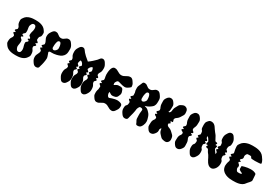

<svg xmlns="http://www.w3.org/2000/svg" viewBox="54 -1680 3807 2639"><g transform="rotate(30 1958.0 -360.5)"><path d="M176.3 -118.6C176.3 -145.2 184.6 -166.3 184.6 -193.2C184.6 -199.8 184.1 -206.7 182.9 -214.2C179.6 -235 152.1 -238.3 152.1 -259.2C152.1 -271.3 176.3 -267 176.3 -279C176.3 -291.2 152.1 -286.8 152.1 -298.8C152.1 -319.8 179.6 -322 182.9 -342.8C184.1 -350.3 184.6 -357.2 184.6 -363.8C184.6 -390.7 176.3 -411.8 176.3 -438.4C176.3 -445.7 188.4 -496.9 220.1 -496.9C248.9 -496.9 258.8 -477.1 258.8 -445.2C258.8 -407.8 241.8 -384.6 241.8 -348.2C241.8 -344.7 242 -341.1 242.3 -337.3C244.5 -318.7 270.9 -317.5 270.9 -298.8C270.9 -286.8 246.7 -291.2 246.7 -279C246.7 -267 270.9 -271.3 270.9 -259.2C270.9 -239.5 243.4 -238.3 241.2 -219.7C240.9 -216 240.7 -212.5 240.7 -209.2C240.7 -174 258.8 -151.1 258.8 -116.1C258.8 -84 249.2 -61.1 220.1 -60.1C219.8 -60.1 219.5 -60.1 219.1 -60.1C188.2 -60.1 176.3 -111.4 176.3 -118.6ZM27.4 -444.8C27.4 -366.3 59.5 -381.3 59.5 -336C59.5 -317.9 31.5 -315.7 31.5 -297C31.5 -286 53.5 -290 53.5 -279C53.5 -268 31.5 -272 31.5 -261C31.5 -242.3 59.5 -240.1 59.5 -222C59.5 -221.6 59.5 -221.3 59.5 -221C58.5 -177 27.4 -191.1 27.4 -113.2C27.4 -87.9 32.8 -84.1 47.5 -62C85.5 -5 161.6 0 211.5 0C262.3 0 337.5 -5 375.5 -62C390.2 -84.1 395.6 -87.9 395.6 -113.2C395.6 -191.1 364.5 -177 363.5 -221C363.5 -221.3 363.5 -221.6 363.5 -222C363.5 -240.1 391.5 -242.3 391.5 -261C391.5 -272 369.5 -268 369.5 -279C369.5 -290 391.5 -286 391.5 -297C391.5 -316 363.5 -318 363.5 -337C364.5 -414.2 395.6 -368.7 395.6 -444.8C395.6 -470.1 390.2 -472.9 375.5 -495C337.5 -552 262.3 -558 211.5 -558C161.6 -558 85.5 -552 47.5 -495C32.8 -472.9 27.4 -470.1 27.4 -444.8Z M1097 -722ZM631 -323C614.3 -323 604.4 -339.4 604.4 -349.5C604.4 -352.4 604.6 -354.7 604.6 -356C604.6 -380.5 605 -359.7 605 -383.9C605 -390.5 605.6 -397.4 607 -405C612.2 -432 615.2 -465 643 -467C643.6 -467 644.2 -467.1 644.8 -467.1C668.4 -467.1 676.1 -429.4 679 -405C679.7 -399.7 680 -394.8 680 -390.1C680 -381.3 680.2 -375.9 680.2 -372.1C680.2 -361.2 678.4 -364.3 664.5 -341.9C662.9 -339.2 646 -323 631 -323ZM607.9 -184.6C606.1 -205.8 583 -257.8 583 -261.9C583 -272.4 594.5 -279 605 -279C611.3 -279 617.2 -279 622.8 -279C650.8 -279 671.2 -279.7 702 -288C741.2 -299 768.2 -306 795.2 -337C819.2 -365 820.8 -395.9 820.8 -426.7C820.8 -430.4 820.8 -434.2 821 -438C821.1 -440.3 821.1 -442.6 821.1 -444.8C821.1 -470.1 815.7 -487.9 801 -510C784.2 -535 771.2 -557 741 -558C739.9 -558 738.7 -558.1 737.6 -558.1C689.1 -558.1 687.8 -516 637 -516C587.1 -516 585 -558.1 536.4 -558.1C535.3 -558.1 534.1 -558 533 -558C503.2 -557 489.2 -535 473 -510C458.3 -487.9 452.9 -470.1 452.9 -444.8C452.9 -442.6 452.9 -440.3 453 -438C454.2 -397 484.2 -378 485 -337C485 -336.9 485 -336.9 485 -336.8C485 -318 459.2 -315.9 457 -297C456.2 -286 479.2 -290 479 -279C479.2 -268 456.2 -272 457 -261C459.2 -242.1 485 -240 485 -221.2C485 -221.1 485 -221.1 485 -221C484.2 -180 454.2 -161 453 -120C452.9 -117.7 452.9 -115.4 452.9 -113.2C452.9 -87.9 458.3 -70.1 473 -48C489.2 -23 503.2 -1 533 0C534.1 0 535.3 0.1 536.4 0.1C585 0.1 579 -34 585 -49C592.8 -68.5 608.2 -136.5 608.2 -175.4C608.2 -178.7 608.1 -181.8 607.9 -184.6Z M1220 -510C1199.3 -489 1158.8 -449 1118.3 -422C1068.8 -461 1039.1 -490 1022 -510C1002.7 -532.5 995 -558 965.3 -558C932 -558 921.2 -537 905 -510C891.5 -488 887 -470 887 -445C887 -366.4 915.8 -381.3 915.8 -336C915.8 -317.9 890.6 -315.7 890.6 -297C890.6 -286 910.4 -290 910.4 -279C910.4 -268 890.6 -272 890.6 -261C890.6 -242.3 915.8 -240.1 915.8 -222C915.8 -176.7 887 -191.6 887 -113C887 -88 891.5 -70 905 -48C920.3 -23 930.2 0 960.8 0C990.5 0 1005.8 -21 1022 -48C1035.5 -70 1040 -88 1040 -113C1040 -191.6 1011.2 -176.7 1011.2 -222C1011.2 -240.1 1036.4 -242.3 1036.4 -261C1036.4 -272 1016.6 -268 1016.6 -279C1016.6 -290 1036.4 -286 1036.4 -297C1036.4 -316 1011.2 -318 1011.2 -337C1011.2 -362 1014.8 -354 1019.3 -374C1021 -382.2 1023.8 -385.7 1027.4 -385.7C1041.4 -385.7 1066.1 -364 1073.3 -337C1073.6 -335.7 1073.8 -334.5 1073.8 -333.4C1073.8 -318.5 1048.1 -314.7 1048.1 -297C1048.1 -286 1067.9 -290 1067.9 -279C1067.9 -268 1048.1 -272 1048.1 -261C1048.1 -242.3 1073.3 -240.1 1073.3 -222C1073.3 -176.7 1044.5 -191.6 1044.5 -113C1044.5 -88 1049 -70 1062.5 -48C1077.8 -23 1087.7 0 1118.3 0C1148 0 1163.3 -21 1179.5 -48C1193 -70 1197.5 -88 1197.5 -113C1197.5 -191.6 1168.7 -176.7 1168.7 -222C1168.7 -240.1 1193.9 -242.3 1193.9 -261C1193.9 -272 1174.1 -268 1174.1 -279C1174.1 -290 1193.9 -286 1193.9 -297C1193.9 -314.7 1168.2 -318.5 1168.2 -333.4C1168.2 -334.5 1168.4 -335.7 1168.7 -337C1175.9 -364.2 1200.3 -386.2 1214.4 -386.2C1214.4 -386.2 1220.9 -382.9 1222.7 -375C1227.2 -355 1230.8 -363 1230.8 -337C1230.8 -318 1205.6 -316 1205.6 -297C1205.6 -286 1225.4 -290 1225.4 -279C1225.4 -268 1205.6 -272 1205.6 -261C1205.6 -242.3 1230.8 -240.1 1230.8 -222C1230.8 -176.7 1202 -191.6 1202 -113C1202 -88 1206.5 -70 1220 -48C1235.3 -23 1245.2 0 1275.8 0C1305.5 0 1320.8 -21 1337 -48C1350.5 -70 1355 -88 1355 -113C1355 -191.6 1326.2 -176.7 1326.2 -222C1326.2 -240.1 1351.4 -242.3 1351.4 -261C1351.4 -272 1331.6 -268 1331.6 -279C1331.6 -290 1351.4 -286 1351.4 -297C1351.4 -315.7 1326.2 -317.9 1326.2 -336C1326.2 -381.3 1355 -366.4 1355 -445C1355 -470 1350.5 -488 1337 -510C1321.7 -536 1310 -558 1280.3 -558C1247 -558 1241.6 -531.9 1220 -510Z M1434 -166C1429 -145 1425 -147 1423 -120V-113C1423 -108 1422.9 -103.3 1422.9 -98.8C1422.9 -80.6 1424.2 -65.6 1437 -48C1453 -23 1467 0 1497 0H1499C1549 0 1563 -42 1613 -42C1665 -42 1685 0 1735 0H1737C1767 0 1781 -23 1797 -48C1813 -70 1817 -88 1817 -113V-120C1817 -153 1777 -161 1745 -164H1736C1686 -164 1620 -135 1619 -135C1594 -137 1587 -163 1582 -189C1584 -202 1585 -199 1585 -210C1585 -211 1586 -211 1586 -211C1590 -211 1617 -184 1638 -184H1639C1669 -185 1705 -188 1719 -219C1731 -247 1736 -254 1736 -272C1736 -289 1731 -297 1721 -325C1713 -345 1694 -349 1674 -349C1664 -349 1653 -348 1643 -348C1621 -347 1591 -320 1586 -320C1586 -320 1585 -320 1585 -321C1585 -333.2 1580.4 -339.6 1580.4 -347.2C1580.4 -349.6 1580.8 -352.1 1582 -355C1589 -374 1603 -394 1615 -395H1617C1617.5 -395 1617.9 -395 1618.4 -395C1639.9 -395 1682 -374 1726 -372C1731 -372 1736 -372 1741 -373C1773 -377 1813 -416 1813 -418C1813 -443 1809 -461 1793 -483C1777 -508 1763 -531 1733 -531H1731C1681 -531 1661 -489 1609 -489C1559 -489 1537 -531 1489 -531H1485C1429 -531 1427 -425 1427 -400V-393C1428 -381 1429 -371 1431 -361C1435 -343 1437 -344 1437 -322C1437 -303 1409 -301 1409 -282C1409 -271 1431 -275 1431 -264C1431 -253 1409 -257 1409 -246C1409 -227 1437 -225 1437 -206C1437 -192 1436 -179 1434 -166Z M2040 -323C2024 -323 2014 -339 2014 -349V-356V-384C2014 -390 2015 -397 2016 -405C2022 -432 2024 -465 2052 -467H2054C2078 -467 2085 -429 2088 -405C2089 -400 2089 -395 2089 -390C2089 -381.5 2089.2 -376.1 2089.2 -372.4C2089.2 -361.1 2087.5 -364.5 2074 -342C2072 -339 2055 -323 2040 -323ZM2214 -181C2204 -213 2188 -229 2164 -253C2142 -277 2124 -274 2098 -285C2146 -296 2172 -316 2198 -337C2228 -362 2230 -396 2230 -427V-445C2230 -470 2226 -488 2210 -510C2192 -536 2180 -558 2146 -558C2098 -558 2098 -516 2046 -516C1996 -516 1994 -558 1946 -558C1912 -558 1916 -537 1902 -510C1891 -486 1882 -470 1882 -445C1882 -367 1894 -413 1894 -337C1894 -318 1866 -316 1866 -297C1866 -286 1888 -291 1888 -279C1888 -268 1866 -272 1866 -261C1866 -242 1894 -240 1894 -221C1894 -145 1862 -191 1862 -113C1862 -88 1868 -70 1882 -48C1900 -22 1912 0 1946 0C1994 0 1989 -34 1994 -49C2002 -70 2024 -163 2024 -187C2024 -196 2040 -238 2054 -239H2066C2076 -239 2084 -238 2092 -231C2096 -228 2097.3 -221.4 2097.3 -213.4C2097.3 -197.3 2092 -175.3 2092 -164C2092 -150.8 2091.9 -139.1 2091.9 -128.6C2091.9 -86.7 2093.2 -64.6 2106 -47C2124 -21 2116 1 2148 1C2198 1 2208 -34 2216 -48C2226 -69 2230 -89 2230 -109C2230 -132 2220 -164 2214 -181Z M2435.2 -108.4C2438.6 -114.7 2441.9 -121.5 2446.1 -128.7C2447.3 -130.9 2448.4 -132.9 2449.5 -134.9C2466.6 -111.1 2445.6 -94.4 2494.4 -45.6C2512.1 -27.9 2521.3 -11.6 2547.5 -6.7C2562 -3.9 2575.1 -0.5 2587.6 -0.5C2600.6 -0.5 2613 -4.3 2625.3 -16.6C2639.3 -30.7 2643.9 -46 2643.9 -63C2643.9 -74.2 2641.9 -86 2639.4 -98.6C2634.5 -124.8 2618.2 -134 2600.5 -151.7C2545.4 -206.8 2537.6 -180.6 2508.6 -212.5C2504.8 -216.7 2503.7 -221.6 2503.7 -226.6C2503.7 -232.2 2505 -238 2505.4 -243.7C2513.3 -244.7 2520.9 -246.3 2525.3 -253.9C2530.8 -263.4 2509.7 -271 2515.2 -280.5C2520.7 -290 2537.8 -275.6 2543.3 -285.1C2545 -288.1 2545.6 -291 2545.6 -293.9C2545.6 -304.4 2537 -314.6 2537 -325.3C2537 -328.1 2537.6 -330.9 2539 -333.7C2558.8 -372 2573.1 -348.7 2612.1 -416.3C2623.7 -436.5 2636.1 -449.2 2636.1 -472.4C2636.1 -474 2636 -475.8 2635.9 -477.6C2634.2 -508.6 2633.9 -534.1 2605.3 -550.6C2593.7 -557.3 2583.6 -560 2574 -560C2557.1 -560 2541.9 -551.7 2523.3 -542.6C2499.3 -531 2494.7 -512.9 2482.2 -491.3C2443.2 -423.7 2470.4 -423 2447.2 -386.7C2441.6 -378.1 2431.8 -377.6 2422.6 -376.3C2428.6 -388.3 2435.1 -404.3 2435.1 -445C2435.1 -455 2435.9 -463.9 2435.9 -472.3C2435.9 -485 2434.1 -496.8 2425.1 -510C2408.1 -536 2395.1 -558 2362.1 -558C2325.1 -558 2313.1 -537 2295.1 -510C2286.1 -496.8 2284.3 -485 2284.3 -472.3C2284.3 -463.9 2285.1 -455 2285.1 -445C2285.1 -370.1 2307.2 -379.1 2307.2 -341.9C2307.2 -317.7 2279.1 -317.7 2279.1 -297C2279.1 -286 2301.1 -290 2301.1 -279C2301.1 -268 2279.1 -272 2279.1 -261C2279.1 -237.6 2317.2 -243.1 2317.2 -217.4C2317.2 -177.7 2285.1 -188.8 2285.1 -113C2285.1 -103 2284.3 -94.1 2284.3 -85.7C2284.3 -73 2286.1 -61.2 2295.1 -48C2312.1 -23 2323.1 0 2357.1 0C2390.1 0 2407.1 -21 2425.1 -48C2434.1 -61.2 2435.9 -73 2435.9 -85.7C2435.9 -92.8 2435.3 -100.2 2435.2 -108.4Z M2862 -297C2862 -317.7 2833.9 -317.7 2833.9 -341.9C2833.9 -379.1 2856 -370.1 2856 -445C2856 -455 2856.8 -463.9 2856.8 -472.3C2856.8 -485 2855 -496.8 2846 -510C2829 -536 2816 -558 2783 -558C2746 -558 2734 -537 2716 -510C2707 -496.8 2705.2 -485 2705.2 -472.3C2705.2 -463.9 2706 -455 2706 -445C2706 -370.1 2728.1 -379.1 2728.1 -341.9C2728.1 -340.4 2728.1 -338.7 2728 -337C2727 -318 2700 -316 2700 -297C2700 -286 2722 -290 2722 -279C2722 -268 2700 -272 2700 -261C2700 -239 2737 -242 2738 -221C2738.1 -219.7 2738.1 -218.5 2738.1 -217.4C2738.1 -177.7 2706 -188.8 2706 -113C2706 -103 2705.2 -94.1 2705.2 -85.7C2705.2 -73 2707 -61.2 2716 -48C2733 -23 2744 0 2778 0C2811 0 2828 -21 2846 -48C2855 -61.2 2856.8 -73 2856.8 -85.7C2856.8 -94.1 2856 -103 2856 -113C2856 -187.9 2833.9 -178.9 2833.9 -216.1C2833.9 -217.6 2833.9 -219.3 2834 -221C2835 -240 2862 -242 2862 -261C2862 -272 2840 -268 2840 -279C2840 -290 2862 -286 2862 -297Z M3400.5 -113C3400.5 -191 3372.5 -145 3371.7 -221C3371.7 -240 3396.8 -242 3396.8 -261C3396.8 -272 3377 -268 3377 -279C3377 -291 3396.8 -286 3396.8 -297C3396.8 -316 3371.7 -318 3371.7 -337C3372.5 -413 3400.5 -367 3400.5 -445C3400.5 -470 3396 -488 3382.5 -510C3366.2 -536 3355.5 -558 3325.8 -558C3292.5 -558 3282.5 -538 3265.5 -510C3252 -488 3247.5 -470 3247.5 -445C3247.5 -367 3275.3 -413 3276.2 -337C3276.2 -318 3251 -316 3251 -297C3251 -286 3270.8 -291 3270.8 -279C3270.8 -268 3251 -272 3251 -261C3251 -242 3276.2 -240 3276.2 -221C3275.3 -212 3275.3 -204 3274.5 -197C3260 -213 3246.5 -231 3233 -255C3232.2 -258 3231.2 -261 3231.2 -264C3231.2 -274 3239.3 -285 3239.3 -295C3239.3 -318.9 3217.8 -297.2 3212.3 -308C3207 -319 3225.8 -326 3221.3 -335C3212.3 -352 3189.8 -339 3180.8 -356C3146.7 -422 3148.5 -420 3119.7 -454C3081 -499 3069.2 -553 3010.8 -558H3001.8C2975.7 -558 2965.8 -546 2945 -520C2933.3 -505 2931.5 -484 2931.5 -464C2931.5 -458 2932.5 -451 2932.5 -445C2932.5 -367 2960.3 -413 2961.2 -337C2961.2 -318 2936 -316 2936 -297C2936 -286 2955.8 -291 2955.8 -279C2955.8 -268 2936 -272 2936 -261C2936 -242 2961.2 -240 2961.2 -221C2960.3 -145 2932.5 -191 2932.5 -113C2932.5 -88 2937 -70 2950.5 -48C2966.7 -22 2975.7 0 3006.2 0C3036 0 3051.2 -22 3067.5 -48C3081 -70 3085.5 -88 3085.5 -113C3085.5 -191 3057.5 -145 3056.7 -221C3056.7 -240 3081.8 -242 3081.8 -261C3081.8 -272 3062 -268 3062 -279C3062 -291 3081.8 -286 3081.8 -297C3081.8 -316 3056.7 -318 3056.7 -337C3056.7 -345 3056.7 -353 3057.5 -361C3072 -345 3085.5 -327 3099 -303C3099.8 -300 3100.8 -297 3100.8 -294C3100.8 -284 3092.7 -273 3092.7 -263C3092.7 -238.8 3113.3 -261.9 3119.7 -249C3125 -240 3106.2 -232 3110.7 -223C3119.7 -206 3142.2 -219 3151.2 -202C3184.5 -136 3177.2 -172 3212.3 -104C3223.2 -83 3254.7 0 3314 0H3321.2C3366 -4.7 3400.5 -61.7 3400.5 -113Z M3467.5 -122C3467.5 -120 3472.6 -83.5 3487.5 -64C3530.7 -7.3 3607.5 0 3657.5 0C3659 0 3660.5 0 3662.1 0C3713.9 0 3801.7 -0.9 3841.5 -64C3852.8 -82 3894.5 -114.6 3894.5 -139.8C3894.5 -141.6 3894.3 -143.3 3893.9 -145C3892.8 -149.3 3890.1 -233.4 3885.5 -237C3863.2 -254.3 3832 -260.2 3800.1 -260.2C3734.4 -260.2 3665.7 -235.4 3665.7 -234C3665.7 -226.4 3665.4 -207.6 3665.4 -189.9C3665.4 -170.5 3721.5 -152.2 3721.5 -151C3721.5 -136.8 3698.8 -134.5 3687.7 -134.5C3680.5 -134.5 3672.9 -135 3665.5 -135H3663.5C3642.6 -135 3633.2 -160.9 3627.3 -185.4C3629.7 -200.5 3633.5 -184.8 3633.5 -202C3633.5 -208 3632.5 -214 3631.5 -221C3628.5 -240 3603.5 -243 3603.5 -262C3603.5 -273 3625.5 -269 3625.5 -280C3625.5 -291 3603.5 -287 3603.5 -298C3603.5 -317 3628.5 -319 3631.5 -338C3632.5 -345 3633.5 -341 3633.5 -347C3633.5 -361.9 3630.6 -359.6 3629.9 -374C3634.5 -395.6 3644 -418 3663.5 -418H3665.5C3674.7 -418 3684.2 -419.1 3692.8 -419.1C3705.7 -419.1 3716.7 -416.6 3721.5 -404C3722.5 -401.5 3723 -399.2 3723 -397.1C3723 -390.1 3754.4 -387.3 3789.5 -387.3C3834.4 -387.3 3885.5 -391.8 3885.5 -397.9C3885.5 -436.3 3854.9 -471.2 3841.5 -491C3798.5 -554 3708.5 -554 3657.5 -554C3607.5 -554 3530.5 -543 3491.5 -485C3476.5 -463 3471.5 -460 3471.5 -435V-428C3472.4 -403.7 3476.1 -383.3 3480.7 -364.2C3482.7 -345.4 3485.2 -359.2 3485.5 -338C3485.5 -319 3457.5 -317 3457.5 -298C3457.5 -287 3479.5 -291 3479.5 -280C3479.5 -269 3457.5 -273 3457.5 -262C3457.5 -243 3485.5 -241 3485.5 -222C3485.1 -196.9 3481.7 -206 3476.5 -185.2C3472.1 -166.3 3467.5 -146.1 3467.5 -122Z"/></g></svg>

Font: Chromatic Etruscan
Style: Regular
Weight: 400
Version: Version 000.910